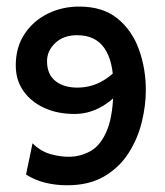

<svg xmlns="http://www.w3.org/2000/svg" viewBox="-20 -547 494 576"><path d="M181.6 8.8Q146.5 8.8 115.2 1Q84 -6.8 58.1 -23.4L77.6 -117.2Q101.6 -93.3 130.4 -85Q159.2 -76.7 185.5 -76.7Q221.7 -76.7 252.4 -94.2Q283.2 -111.8 301.8 -158Q320.3 -204.1 320.3 -288.6Q320.3 -362.8 293.5 -402.1Q266.6 -441.4 211.4 -441.4Q170.9 -441.4 146 -418.2Q121.1 -395 121.1 -363.3Q121.1 -324.2 146 -304.2Q170.9 -284.2 211.9 -284.2Q254.4 -284.2 289.8 -305.4Q325.2 -326.7 345.7 -357.9L371.6 -313Q344.7 -268.1 300 -236.6Q255.4 -205.1 203.1 -205.1Q152.3 -205.1 112.5 -223.4Q72.8 -241.7 50 -274.4Q27.3 -307.1 27.3 -350.6Q27.3 -405.3 53.5 -444.8Q79.6 -484.4 123 -505.9Q166.5 -527.3 217.3 -527.3Q288.6 -527.3 332.5 -491.5Q376.5 -455.6 397 -398.2Q417.5 -340.8 417.5 -276.9Q417.5 -229.5 405 -179.4Q392.6 -129.4 365 -86.7Q337.4 -43.9 292.2 -17.6Q247.1 8.8 181.6 8.8Z"/></svg>

Font: Harmattan
Style: Bold
Weight: 700
Designer: George W. Nuss III and SIL International
Foundry: SIL International
Version: Version 4.000